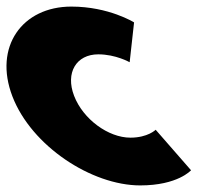

<svg xmlns="http://www.w3.org/2000/svg" viewBox="-113 -548 624 583"><path d="M185.5 -383C238.5 -383 280.7 -359 280.7 -359L294.1 -480C294.1 -480 217.6 -528 103.6 -528C-45.4 -528 -133.4 -406 -75.2 -255C-17.5 -105 164.8 15 312.8 15C426.8 15 467.1 -31 467.1 -31L359.7 -154C359.7 -154 335.9 -130 282.9 -130C215.9 -130 139.3 -186 112 -257C85 -327 118.5 -383 185.5 -383Z"/></svg>

Font: Hussar
Style: BdOpOblFour
Weight: 700
Foundry: Cannot Into Space Fonts
Version: Version 2.00